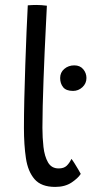

<svg xmlns="http://www.w3.org/2000/svg" viewBox="-20 -736 368 774"><path d="M305.5 -35Q295 -18 268.5 -0.2Q242 17.5 202.5 17.5Q146.5 17.5 119.5 -13.5Q92.5 -44.5 84.5 -98.2Q76.5 -152 76.5 -220.5Q76.5 -270.5 78 -337.2Q79.5 -404 82 -474.8Q84.5 -545.5 87 -608.5Q89.5 -671.5 92 -714.5Q111 -716 126 -716Q146.5 -716 169 -713Q167.5 -680 165 -631.8Q162.5 -583.5 160 -527.8Q157.5 -472 155.5 -415.5Q153.5 -359 152.2 -308.5Q151 -258 151 -221Q151 -181.5 155.2 -143.8Q159.5 -106 173.5 -81.5Q187.5 -57 216.5 -57Q237.5 -57 248.8 -67.8Q260 -78.5 268 -95.5Q272 -91 280.2 -78Q288.5 -65 296 -52Q303.5 -39 305.5 -35ZM274.5 -369.5Q246.5 -369.5 234.5 -384.5Q222.5 -399.5 222.5 -421.5Q222.5 -444 239.2 -458.2Q256 -472.5 279.5 -472.5Q302.5 -472.5 315.5 -457Q328.5 -441.5 328.5 -421.5Q328.5 -399.5 312.2 -384.5Q296 -369.5 274.5 -369.5Z"/></svg>

Font: Grandstander Light
Style: Regular
Weight: 300
Designer: Tyler Finck
Foundry: Etcetera Type Co
Version: Version 1.200; ttfautohint (v1.8.3)